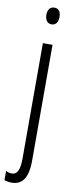

<svg xmlns="http://www.w3.org/2000/svg" viewBox="-114 -765 410 1039"><g transform="rotate(10 91.0 -245.5)"><path d="M60 -686C60 -659 73 -640 96 -640C119 -640 132 -658 132 -686C132 -713 122 -732 97 -732C71 -732 60 -713 60 -686ZM32 241C88 241 121 203 121 104V-532H68V100C68 163 56 192 23 192C14 192 2 189 -8 184V234C3 238 15 241 32 241Z"/></g></svg>

Font: Noto Sans Display Condensed Light
Style: Regular
Weight: 300
Width: 3
Designer: Monotype Design Team
Foundry: Monotype Imaging Inc.
Version: Version 1.900